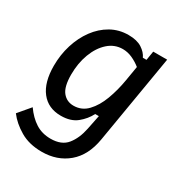

<svg xmlns="http://www.w3.org/2000/svg" viewBox="-174 -623 856 915"><g transform="rotate(30 253.5 -165.5)"><path d="M187.5 179.2Q118.3 179.2 68.8 150Q19.2 120.8 -10 81.7L45 16.7Q74.2 58.3 110 81.2Q145.8 104.2 193.3 104.2Q253.3 104.2 282.5 67.9Q311.7 31.7 323.3 -25.8L339.2 -104.2H319.2Q300.8 -68.3 267.9 -41.7Q235 -15 180.8 -15Q110.8 -15 72.1 -64.6Q33.3 -114.2 33.3 -205Q33.3 -265.8 50.4 -320.8Q67.5 -375.8 98.8 -418.3Q130 -460.8 173.3 -485.4Q216.7 -510 269.2 -510Q315.8 -510 343.3 -492.1Q370.8 -474.2 381.7 -450H401.7L410 -500H486.7L405 -14.2Q389.2 80.8 330.8 130Q272.5 179.2 187.5 179.2ZM209.2 -86.7Q254.2 -86.7 285.4 -119.6Q316.7 -152.5 336.2 -205Q355.8 -257.5 365.8 -317.5L379.2 -397.5Q357.5 -415 331.7 -426.7Q305.8 -438.3 279.2 -438.3Q234.2 -438.3 199.6 -407.5Q165 -376.7 145.4 -324.6Q125.8 -272.5 125.8 -210Q125.8 -143.3 148.8 -115Q171.7 -86.7 209.2 -86.7Z"/></g></svg>

Font: Familjen Grotesk GF
Style: Italic
Weight: 400
Designer: Anders Wikstroem, Jonas Baeckman, Matilda Gysing, Kristian Moeller
Foundry: Familjen STHML AB
Version: Version 2.000; Beta; Release 4; Build 6